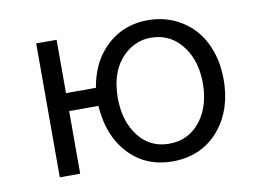

<svg xmlns="http://www.w3.org/2000/svg" viewBox="-70 -685 1139 833"><g transform="rotate(-10 500.0 -269.0)"><path d="M132.8 -564.9H222.7V-330.1H354.5Q370.6 -425.3 422.4 -486.3Q502 -580.1 627.4 -580.1Q709.5 -580.1 775.4 -538.6Q854.5 -488.8 887.2 -393.6Q906.7 -337.4 906.7 -270.5Q906.7 -142.1 839.8 -57.1Q761.2 42 627.4 42Q489.3 42 410.2 -68.8Q359.4 -140.1 351.6 -251H222.7V24.9H132.8ZM625.5 -502.9Q564 -502.9 514.6 -460.4Q440.4 -396 440.4 -269Q440.4 -181.2 479 -119.6Q531.2 -36.1 627 -36.1Q715.8 -36.1 769 -109.4Q814.9 -173.3 814.9 -269.5Q814.9 -361.8 771.5 -425.3Q717.3 -502.9 625.5 -502.9Z"/></g></svg>

Font: BIZ UDGothic
Style: Regular
Weight: 400
Monospace: yes
Designer: TypeBank Co., Ltd.
Foundry: Morisawa Inc.
Version: Version 1.05